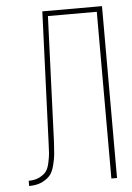

<svg xmlns="http://www.w3.org/2000/svg" viewBox="-51 -739 537 779"><g transform="rotate(-5 217.0 -349.5)"><path d="M371 -679H172L152 -169Q150 -136 148.5 -118.5Q147 -101 140.5 -75Q134 -49 123.5 -35.5Q113 -22 92.5 -11Q72 0 43 1H36V-20Q62 -20 80.5 -29.5Q99 -39 108 -51Q117 -63 122 -87Q127 -111 128 -125Q129 -139 130 -169L151 -700H394V0H371Z"/></g></svg>

Font: Bebas Neue Light
Style: Regular
Weight: 300
Designer: Ryoichi Tsunekawa
Foundry: Ryoichi Tsunekawa
Version: Version 001.003; ttfautohint (v1.5.65-e2d9)